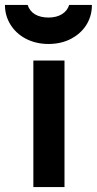

<svg xmlns="http://www.w3.org/2000/svg" viewBox="-64 -757 392 777"><path d="M71 0H197V-512H71ZM133 -686C88.1 -686 58 -704 48 -737H-44C-44 -708.3 -36.7 -682 -22 -658C5.8 -612.4 60.1 -579 132 -579C166.7 -579 197.5 -586.2 224.5 -600.5C271 -625.2 308 -671.2 308 -737H216C206.3 -705.3 175.3 -686 133 -686Z"/></svg>

Font: Fog Sans
Style: Bold
Weight: 700
Foundry: Intel Corporation
Version: Version 1.00